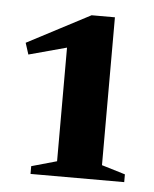

<svg xmlns="http://www.w3.org/2000/svg" viewBox="-38 -710 355 443"><g transform="rotate(5 140.0 -488.5)"><path d="M107 -334.5V-643L136 -605.5L19.5 -574L11 -600.5L157 -677H211V-334.5L265.5 -318V-300H48.5V-318Z"/></g></svg>

Font: Newsreader 24pt
Style: Bold
Weight: 700
Designer: Hugues Gentile
Foundry: Production Type
Version: Version 1.003